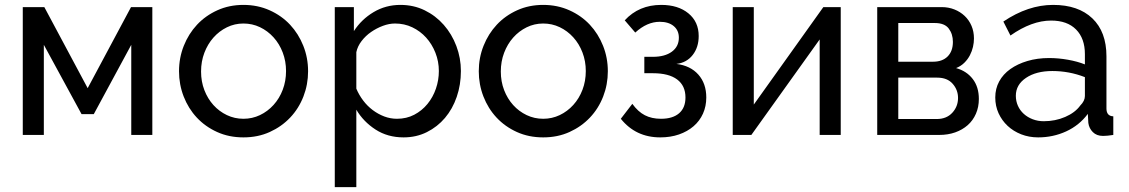

<svg xmlns="http://www.w3.org/2000/svg" viewBox="-20 -551 4609 784"><path d="M338 -191 515 -522H602V0H516V-368L363 -85H313L159 -368V0H73V-522H161Z M711 -260Q711 -315 730.5 -364Q750 -413 784.5 -450Q819 -487 867.5 -509Q916 -531 974 -531Q1032 -531 1081 -509Q1130 -487 1164.5 -450Q1199 -413 1218.5 -364Q1238 -315 1238 -260Q1238 -206 1219 -157Q1200 -108 1165 -71Q1130 -34 1081.5 -12Q1033 10 974 10Q915 10 866.5 -12Q818 -34 783.5 -71Q749 -108 730 -157Q711 -206 711 -260ZM1148 -261Q1148 -301 1134.5 -336.5Q1121 -372 1097 -398.5Q1073 -425 1041.5 -440Q1010 -455 974 -455Q938 -455 906.5 -439.5Q875 -424 851.5 -397.5Q828 -371 814.5 -335.5Q801 -300 801 -259Q801 -218 814.5 -183Q828 -148 851.5 -122Q875 -96 906.5 -81Q938 -66 974 -66Q1010 -66 1041.5 -81Q1073 -96 1097 -122.5Q1121 -149 1134.5 -184.5Q1148 -220 1148 -261Z M1628 10Q1563 10 1513.5 -22Q1464 -54 1435 -103V213H1347V-522H1425V-424Q1456 -472 1505.5 -501.5Q1555 -531 1615 -531Q1669 -531 1714 -509Q1759 -487 1792 -449.5Q1825 -412 1843.5 -363Q1862 -314 1862 -261Q1862 -205 1845 -155.5Q1828 -106 1797 -69.5Q1766 -33 1723 -11.5Q1680 10 1628 10ZM1601 -66Q1640 -66 1671.5 -82.5Q1703 -99 1725.5 -126.5Q1748 -154 1760 -189Q1772 -224 1772 -261Q1772 -300 1758 -335.5Q1744 -371 1720 -397.5Q1696 -424 1663.5 -439.5Q1631 -455 1593 -455Q1569 -455 1543.5 -445.5Q1518 -436 1495.5 -420.5Q1473 -405 1456.5 -383.5Q1440 -362 1435 -338V-189Q1446 -163 1463 -140.5Q1480 -118 1502 -101.5Q1524 -85 1549 -75.5Q1574 -66 1601 -66Z M1935 -260Q1935 -315 1954.5 -364Q1974 -413 2008.5 -450Q2043 -487 2091.5 -509Q2140 -531 2198 -531Q2256 -531 2305 -509Q2354 -487 2388.5 -450Q2423 -413 2442.5 -364Q2462 -315 2462 -260Q2462 -206 2443 -157Q2424 -108 2389 -71Q2354 -34 2305.5 -12Q2257 10 2198 10Q2139 10 2090.5 -12Q2042 -34 2007.5 -71Q1973 -108 1954 -157Q1935 -206 1935 -260ZM2372 -261Q2372 -301 2358.5 -336.5Q2345 -372 2321 -398.5Q2297 -425 2265.5 -440Q2234 -455 2198 -455Q2162 -455 2130.5 -439.5Q2099 -424 2075.5 -397.5Q2052 -371 2038.5 -335.5Q2025 -300 2025 -259Q2025 -218 2038.5 -183Q2052 -148 2075.5 -122Q2099 -96 2130.5 -81Q2162 -66 2198 -66Q2234 -66 2265.5 -81Q2297 -96 2321 -122.5Q2345 -149 2358.5 -184.5Q2372 -220 2372 -261Z M2531 -468Q2589 -531 2680 -531Q2749 -531 2791 -496.5Q2833 -462 2833 -404Q2833 -358 2808.5 -326.5Q2784 -295 2742 -290Q2799 -283 2831.5 -246.5Q2864 -210 2864 -153Q2864 -117 2850.5 -87Q2837 -57 2812 -35.5Q2787 -14 2752.5 -2Q2718 10 2676 10Q2576 10 2515 -66L2562 -127Q2585 -95 2613 -80.5Q2641 -66 2679 -66Q2727 -66 2753 -88.5Q2779 -111 2779 -153Q2779 -201 2745 -226.5Q2711 -252 2646 -252H2611V-319H2646Q2695 -319 2723.5 -340Q2752 -361 2752 -397Q2752 -427 2731 -444.5Q2710 -462 2674 -462Q2622 -462 2574 -418Z M3058 -124 3342 -522H3413V0H3327V-390L3048 0H2972V-522H3058Z M3825 -522Q3853 -522 3877 -512.5Q3901 -503 3919 -486Q3937 -469 3947 -445.5Q3957 -422 3957 -394Q3957 -377 3953 -359.5Q3949 -342 3940.5 -325.5Q3932 -309 3918 -295Q3904 -281 3884 -273Q3927 -261 3952 -228.5Q3977 -196 3977 -147Q3977 -114 3965 -86.5Q3953 -59 3931.5 -40Q3910 -21 3880.5 -10.5Q3851 0 3815 0H3562V-522ZM3790 -299Q3828 -299 3849.5 -320.5Q3871 -342 3871 -380Q3871 -412 3854 -434.5Q3837 -457 3797 -457H3648V-299ZM3805 -65Q3845 -65 3868.5 -90.5Q3892 -116 3892 -151Q3892 -184 3870 -209Q3848 -234 3807 -234H3648V-65Z M4219 10Q4182 10 4150 -2.5Q4118 -15 4094.5 -37Q4071 -59 4057.5 -88.5Q4044 -118 4044 -153Q4044 -189 4060 -218.5Q4076 -248 4105.5 -269Q4135 -290 4175.5 -302Q4216 -314 4264 -314Q4302 -314 4341 -307Q4380 -300 4410 -288V-330Q4410 -394 4374 -430.5Q4338 -467 4272 -467Q4193 -467 4106 -406L4077 -463Q4178 -531 4280 -531Q4383 -531 4440.5 -476Q4498 -421 4498 -321V-108Q4498 -77 4526 -76V0Q4512 2 4503 3Q4494 4 4484 4Q4458 4 4442.5 -11.5Q4427 -27 4424 -49L4422 -86Q4387 -39 4333.5 -14.5Q4280 10 4219 10ZM4242 -56Q4289 -56 4329.5 -73.5Q4370 -91 4391 -120Q4410 -139 4410 -159V-236Q4346 -261 4277 -261Q4211 -261 4169.5 -233Q4128 -205 4128 -160Q4128 -138 4136.5 -119Q4145 -100 4160.5 -86Q4176 -72 4197 -64Q4218 -56 4242 -56Z"/></svg>

Font: Raleway Medium Alt1
Style: Regular
Weight: 500
Designer: Matt McInerney, Pablo Impallari, Rodrigo Fuenzalida
Foundry: Matt McInerney, Pablo Impallari, Rodrigo Fuenzalida
Version: Version 3.000g; ttfautohint (v1.5) -l 8 -r 28 -G 28 -x 14 -D